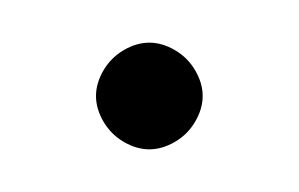

<svg xmlns="http://www.w3.org/2000/svg" viewBox="-20 -825 140 90"><path d="M25 -780Q25 -774 28.5 -768Q32 -762 38 -758.5Q44 -755 50 -755Q56 -755 62 -758.5Q68 -762 71.5 -768Q75 -774 75 -780Q75 -786 71.5 -792Q68 -798 62 -801.5Q56 -805 50 -805Q44 -805 38 -801.5Q32 -798 28.5 -792Q25 -786 25 -780Z"/></svg>

Font: Linefont ExtraLight
Style: Regular
Weight: 250
Monospace: yes
Version: Version 3.002;gftools[0.9.33]